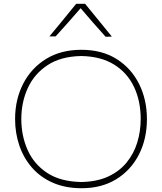

<svg xmlns="http://www.w3.org/2000/svg" viewBox="-20 -989 859 1018"><path d="M413 9Q327 9 261 -19.8Q195 -48.5 150.2 -99.5Q105.5 -150.5 82.8 -216.8Q60 -283 60 -358Q60 -461.5 102.8 -544.8Q145.5 -628 224.2 -676.5Q303 -725 411 -725Q521 -725 598.8 -675.8Q676.5 -626.5 717.8 -543.2Q759 -460 759 -358Q759 -253 716.8 -170Q674.5 -87 596.8 -39Q519 9 413 9ZM411 -24Q494 -25.5 553.5 -53Q613 -80.5 651.2 -127.2Q689.5 -174 707.8 -233.5Q726 -293 726 -358Q726 -452.5 691 -527.2Q656 -602 586 -646Q516 -690 411 -692Q302.5 -690 232 -643.5Q161.5 -597 127.2 -521.8Q93 -446.5 93 -358Q93 -269 126.5 -193.8Q160 -118.5 230.2 -72.2Q300.5 -26 411 -24ZM540 -794Q471 -870.5 407.5 -945.5Q375 -908 342.2 -870.8Q309.5 -833.5 275 -796H242Q278 -839.5 313.5 -882.5Q349 -925.5 384 -969H431Q466 -926.5 501.8 -882.5Q537.5 -838.5 573 -795Z"/></svg>

Font: Commissioner Loud Thin
Style: Regular
Weight: 100
Designer: Kostas Bartsokas
Foundry: Kostas Bartsokas
Version: Version 1.000; ttfautohint (v1.8.3)